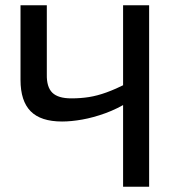

<svg xmlns="http://www.w3.org/2000/svg" viewBox="-20 -710 671 730"><path d="M158 -690V-427Q157 -379 179 -357.5Q201 -336 251 -336Q287 -336 318.5 -341Q350 -346 384.5 -358.5Q419 -371 461 -392L469 -323Q426 -296 380.5 -279.5Q335 -263 293 -255.5Q251 -248 216 -248Q135 -248 96.5 -287Q58 -326 58 -406V-690ZM547 -690V0H448V-690Z"/></svg>

Font: Exo 2 Medium
Style: Regular
Weight: 500
Designer: Natanael Gama
Foundry: Natanael Gama
Version: Version 2.010